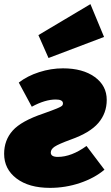

<svg xmlns="http://www.w3.org/2000/svg" viewBox="-37 -888 538 930"><path d="M401 -868 467 -709 198 -607 149 -718ZM268 -557Q364 -557 422 -515Q480 -473 480 -404Q480 -340 439.5 -292.5Q399 -245 306 -212Q246 -190 227.5 -177.5Q209 -165 209 -149Q209 -128 243 -128Q309 -128 382 -181L469 -66Q420 -25 350 -1.5Q280 22 205 22Q103 22 43 -23.5Q-17 -69 -17 -143Q-17 -209 24.5 -255.5Q66 -302 173 -338Q218 -354 238.5 -362.5Q259 -371 263.5 -375.5Q268 -380 268 -387Q268 -406 233 -406Q181 -406 117 -371L54 -488Q95 -520 152.5 -538.5Q210 -557 268 -557Z"/></svg>

Font: Fira Sans Ultra
Style: Italic
Weight: 950
Italic angle: -8°
Designer: Carrois Corporate & Edenspiekermann AG
Foundry: Carrois Corporate GbR & Edenspiekermann AG
Version: Version 4.203;PS 004.203;hotconv 1.0.88;makeotf.lib2.5.64775